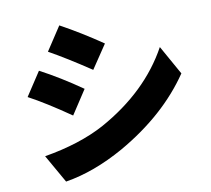

<svg xmlns="http://www.w3.org/2000/svg" viewBox="-91 -908 1182 1074"><g transform="rotate(-10 500.0 -371.5)"><path d="M313 -805Q427 -743 547 -661L457 -527Q322 -617 225 -671ZM108 -98Q310 -132 451 -208Q719 -356 846 -588L939 -422Q795 -210 534 -61Q361 36 199 62ZM157 -575Q269 -516 391 -431L302 -295Q163 -391 69 -441Z"/></g></svg>

Font: KaiGen Gothic KR Heavy
Style: Heavy
Weight: 900
Designer: Ryoko NISHIZUKA  (kana & ideographs); Paul D. Hunt (Latin, Greek & Cyrillic); Wenlong ZHANG  (bopomofo); Sandoll Communi
Foundry: Adobe Systems Incorporated
Version: Version 1.002 March 28, 2018